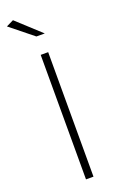

<svg xmlns="http://www.w3.org/2000/svg" viewBox="-175 -967 631 1013"><g transform="rotate(-20 141.0 -460.5)"><path d="M45 -921 179 -798H132L4 -901ZM162 -699V0H120V-699Z"/></g></svg>

Font: Montserrat Ultra Light
Style: Regular
Weight: 200
Designer: Julieta Ulanovsky
Foundry: Julieta Ulanovsky
Version: Version 3.100;PS 003.100;hotconv 1.0.88;makeotf.lib2.5.64775